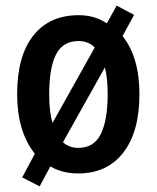

<svg xmlns="http://www.w3.org/2000/svg" viewBox="-20 -607 559 683"><path d="M476 -272Q476 -138 418.5 -64Q361 10 258 10Q202 10 159 -15L121 56L59 24L104 -60Q41 -139 41 -272Q41 -408 98.5 -480.5Q156 -553 260 -553Q317 -553 360 -524L395 -587L457 -554L416 -479Q476 -403 476 -272ZM155 -272Q155 -207 167 -170L317 -438Q295 -461 259 -461Q204 -461 179.5 -413.5Q155 -366 155 -272ZM363 -272Q363 -301 360.5 -325Q358 -349 353 -367L204 -101Q226 -81 259 -81Q314 -81 338.5 -130Q363 -179 363 -272Z"/></svg>

Font: Noto Sans Georgian Condensed SemiBold
Style: Regular
Weight: 600
Width: 3
Designer: Monotype Design Team, Akaki Razmadze
Foundry: Google LLC
Version: Version 2.005; ttfautohint (v1.8.4.7-5d5b)